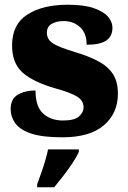

<svg xmlns="http://www.w3.org/2000/svg" viewBox="-20 -570 542 811"><path d="M243 10Q159 10 111.5 -6Q64 -22 44.5 -49.5Q25 -77 25 -109Q25 -153 56 -170.5Q87 -188 130 -188Q130 -119 162.5 -90Q195 -61 246 -61Q294 -61 313.5 -78Q333 -95 333 -117Q333 -146 304 -163Q275 -180 213 -197Q122 -223 76.5 -262.5Q31 -302 31 -378Q31 -467 95.5 -508.5Q160 -550 266 -550Q335 -550 376.5 -535.5Q418 -521 436.5 -499Q455 -477 455 -453Q455 -417 429 -399Q403 -381 346 -381Q346 -430 318 -455.5Q290 -481 249 -481Q218 -481 198 -469Q178 -457 178 -432Q178 -404 202.5 -387.5Q227 -371 297 -350Q351 -334 392 -313Q433 -292 455.5 -259.5Q478 -227 478 -174Q478 -92 419 -41Q360 10 243 10ZM137 208Q144 189 153.5 162.5Q163 136 171 108.5Q179 81 183 61H313V71Q304 92 286.5 118.5Q269 145 248 172Q227 199 209 221H137Z"/></svg>

Font: Noto Serif Black
Style: Regular
Weight: 900
Designer: Monotype Design Team
Foundry: Monotype Imaging Inc.
Version: Version 2.014; ttfautohint (v1.8.4.7-5d5b)